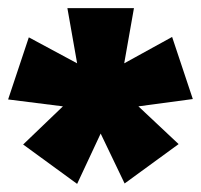

<svg xmlns="http://www.w3.org/2000/svg" viewBox="-20 -764 495 473"><path d="M455 -520 321 -502 420 -409 287 -312 228 -435 170 -311 37 -408 135 -502 0 -519 51 -672 170 -608 146 -744H310L286 -608L404 -673Z"/></svg>

Font: Fira Sans Black
Style: Regular
Weight: 900
Designer: Carrois Corporate & Edenspiekermann AG
Foundry: Carrois Corporate GbR & Edenspiekermann AG
Version: Version 4.203